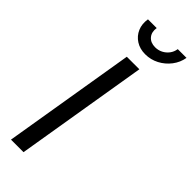

<svg xmlns="http://www.w3.org/2000/svg" viewBox="-305 -968 994 994"><g transform="rotate(45 192.0 -471.0)"><path d="M252.9 -727.5 132.3 0H40.5L161.1 -727.5ZM219.2 -803.7Q179.7 -803.7 150.9 -822.3Q122.1 -840.8 108.6 -872.1Q95.2 -903.3 101.6 -941.9H165.5Q160.2 -908.2 178.2 -887Q196.3 -865.7 230 -865.7Q252.4 -865.7 271.5 -875.5Q290.5 -885.3 303.5 -902.3Q316.4 -919.4 319.8 -941.9H383.8Q377.4 -903.3 353.3 -871.8Q329.1 -840.3 294.2 -822Q259.3 -803.7 219.2 -803.7Z"/></g></svg>

Font: Inter 17pt
Style: Italic
Weight: 400
Italic angle: -9.3988°
Version: Version 4.001;git-66647c0bb